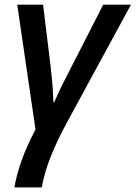

<svg xmlns="http://www.w3.org/2000/svg" viewBox="-20 -561 580 821"><path d="M131.8 -7.3 53.7 -541H164.1L196.3 -278.3Q200.7 -241.2 203.4 -210.2Q206.1 -179.2 208.5 -123.5H211.4Q235.8 -179.7 267.1 -239.3L421.4 -541H540L272 -47.9Q224.6 38.6 197 108.4Q169.4 178.2 158.7 240.2H41.5Q61.5 125 131.8 -7.3Z"/></svg>

Font: Viking Open Sans Light
Style: Bold Italic
Weight: 600
Italic angle: -12°
Foundry: Ascender Corporation
Version: Version 2.000